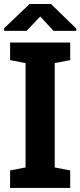

<svg xmlns="http://www.w3.org/2000/svg" viewBox="-22 -919 393 939"><path d="M27.3 0V-85.4L103 -100.1V-610.4L27.3 -625V-710.9H321.3V-625L245.6 -610.4V-100.1L321.3 -85.4V0ZM-2 -768.1V-780.8L122.6 -899.4H227.5L351.1 -779.3V-768.1H239.7L174.8 -838.4L107.9 -768.1Z"/></svg>

Font: Roboto Slab
Style: Bold
Weight: 700
Designer: Google
Version: Version 2.000; ttfautohint (v1.8.1.43-b0c9)